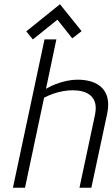

<svg xmlns="http://www.w3.org/2000/svg" viewBox="-20 -886 530 906"><path d="M365 -739 263 -866 104 -738 135 -700 251 -793 321 -705ZM197 -467 246 -700H190L41 0H98L188 -425Q211 -437 233.5 -444.5Q256 -452 278.5 -456Q301 -460 324 -460Q348 -460 369.5 -454.5Q391 -449 407 -435.5Q423 -422 429 -399.5Q435 -377 428 -343L355 0H411L485 -346Q492 -378 490 -404Q488 -430 477.5 -449.5Q467 -469 448.5 -482.5Q430 -496 404 -503Q378 -510 345 -510Q321 -510 295 -504.5Q269 -499 244 -489.5Q219 -480 197 -467Z"/></svg>

Font: Advent Pro
Style: Italic
Weight: 400
Italic angle: -12°
Designer: VivaRado, Andreas Kalpakidis
Foundry: VivaRado, Andreas Kalpakidis
Version: Version 3.000